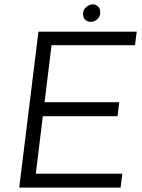

<svg xmlns="http://www.w3.org/2000/svg" viewBox="-20 -859 651 879"><path d="M68 0 156 -714H606L598 -652H216L184 -391H526L518 -327H176L144 -64H540L532 0ZM360 -795Q360 -814 374.5 -826.5Q389 -839 405 -839Q419 -839 429 -829Q439 -819 439 -803Q439 -783 425.5 -771Q412 -759 395 -759Q381 -759 370.5 -768.5Q360 -778 360 -795Z"/></svg>

Font: Josefin Sans
Style: Italic
Weight: 400
Italic angle: -7.5°
Designer: Santiago Orozco
Foundry: Typemade